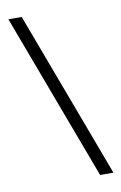

<svg xmlns="http://www.w3.org/2000/svg" viewBox="-83 -762 512 810"><g transform="rotate(-10 173.5 -357.0)"><path d="M69 -714 336 0H279L12 -714Z"/></g></svg>

Font: Noto Sans Cham Light
Style: Regular
Weight: 300
Version: Version 2.002